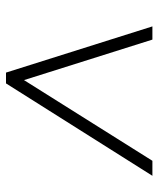

<svg xmlns="http://www.w3.org/2000/svg" viewBox="36 -704 528 640"><g transform="rotate(-90 300.0 -384.0)"><path d="M34 -140 342 -628H378L532 -140H488L353 -568L84 -140Z"/></g></svg>

Font: Nunito Sans 7pt ExtraLight
Style: Italic
Weight: 250
Italic angle: -9°
Designer: Vernon Adams
Foundry: Vernon Adams
Version: Version 3.101;gftools[0.9.27]